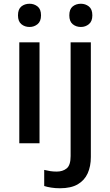

<svg xmlns="http://www.w3.org/2000/svg" viewBox="-20 -765 587 1025"><path d="M191 -539V0H83V-539ZM138 -745Q162 -745 180.5 -730.5Q199 -716 199 -683Q199 -651 180.5 -636Q162 -621 138 -621Q112 -621 94 -636Q76 -651 76 -683Q76 -716 94 -730.5Q112 -745 138 -745ZM300 240Q275 240 253 236.5Q231 233 216 228V142Q232 146 248 148.5Q264 151 283 151Q315 151 336 134Q357 117 357 68V-539H465V73Q465 123 448 160.5Q431 198 395 219Q359 240 300 240ZM350 -683Q350 -716 368 -730.5Q386 -745 412 -745Q436 -745 454.5 -730.5Q473 -716 473 -683Q473 -651 454.5 -636Q436 -621 412 -621Q386 -621 368 -636Q350 -651 350 -683Z"/></svg>

Font: Noto Sans Adlam Medium
Style: Regular
Weight: 500
Version: Version 3.001